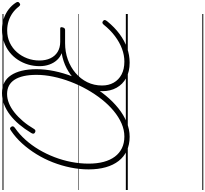

<svg xmlns="http://www.w3.org/2000/svg" viewBox="-88 -1240 2101 1966"><g transform="rotate(-90 963.0 -257.5)"><path d="M545 19Q465 19 402.5 -10Q340 -39 297.5 -93.5Q255 -148 233 -225.5Q211 -303 211 -401Q211 -493 230 -586Q249 -679 283.5 -767.5Q318 -856 367 -935.5Q416 -1015 476 -1081.5Q536 -1148 606 -1195Q622 -1207 631 -1205.5Q640 -1204 647 -1194Q654 -1183 651.5 -1174Q649 -1165 635 -1155Q570 -1110 514 -1047.5Q458 -985 413.5 -910Q369 -835 336.5 -750.5Q304 -666 287 -577.5Q270 -489 270 -401Q270 -315 288 -247.5Q306 -180 341.5 -132.5Q377 -85 428.5 -60Q480 -35 548 -35Q615 -35 681.5 -64Q748 -93 810.5 -145Q873 -197 928 -266.5Q983 -336 1029 -417.5Q1075 -499 1108.5 -587Q1142 -675 1160.5 -763.5Q1179 -852 1179 -935Q1179 -1009 1166.5 -1065Q1154 -1121 1129.5 -1159Q1105 -1197 1068.5 -1216.5Q1032 -1236 983 -1236Q935 -1236 887.5 -1216.5Q840 -1197 794 -1160.5Q748 -1124 705 -1073.5Q662 -1023 625 -960Q618 -948 608 -946Q598 -944 586 -952Q577 -958 576.5 -967Q576 -976 584 -989Q625 -1057 671.5 -1112Q718 -1167 770 -1206.5Q822 -1246 878 -1267Q934 -1288 993 -1288Q1053 -1288 1098.5 -1265Q1144 -1242 1174.5 -1196.5Q1205 -1151 1221 -1085.5Q1237 -1020 1237 -935Q1237 -846 1217.5 -752Q1198 -658 1162 -564.5Q1126 -471 1076.5 -385Q1027 -299 966.5 -225.5Q906 -152 837.5 -97Q769 -42 695 -11.5Q621 19 545 19ZM1304 19Q1212 19 1147 -16.5Q1082 -52 1047 -115Q1012 -178 1012 -259Q1012 -339 1040.5 -409Q1069 -479 1122 -534Q1175 -589 1246 -626Q1317 -663 1401 -677Q1361 -692 1331 -724.5Q1301 -757 1284.5 -803Q1268 -849 1268 -903Q1268 -963 1284.5 -1019.5Q1301 -1076 1333 -1125Q1365 -1174 1411 -1210.5Q1457 -1247 1515.5 -1267.5Q1574 -1288 1643 -1288Q1701 -1288 1753.5 -1270.5Q1806 -1253 1848.5 -1221Q1891 -1189 1919 -1145Q1926 -1134 1925.5 -1125Q1925 -1116 1913 -1108Q1903 -1100 1895 -1102.5Q1887 -1105 1878 -1116Q1850 -1153 1812.5 -1179.5Q1775 -1206 1730 -1220.5Q1685 -1235 1633 -1235Q1564 -1235 1507.5 -1208Q1451 -1181 1410.5 -1134.5Q1370 -1088 1348 -1029Q1326 -970 1326 -905Q1326 -841 1348.5 -793Q1371 -745 1414 -718.5Q1457 -692 1517 -692H1653Q1663 -692 1666 -686Q1669 -680 1665 -667Q1662 -654 1655.5 -648Q1649 -642 1639 -642H1503Q1414 -642 1336 -614Q1258 -586 1198 -535Q1138 -484 1104 -415Q1070 -346 1070 -263Q1070 -196 1099 -144.5Q1128 -93 1182.5 -64Q1237 -35 1315 -35Q1381 -35 1446.5 -59.5Q1512 -84 1575 -131Q1638 -178 1693 -247Q1703 -259 1712.5 -260Q1722 -261 1732 -252Q1742 -244 1740.5 -234.5Q1739 -225 1727 -210Q1666 -135 1597 -84Q1528 -33 1454.5 -7Q1381 19 1304 19ZM0 763H1802V773H0ZM0 -20H1802V0H0ZM0 -505H1802V-500H0ZM0 -1283H1802V-1273H0Z"/></g></svg>

Font: Playwrite NL Guides
Style: Regular
Weight: 400
Designer: Veronika Burian, José Scaglione
Foundry: TypeTogether
Version: Version 1.003